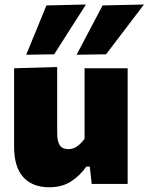

<svg xmlns="http://www.w3.org/2000/svg" viewBox="-20 -796 643 831"><path d="M193 14.5Q120.5 14.5 80.8 -29.2Q41 -73 41 -161.5V-500.5L227.5 -506V-220.5Q227.5 -185.5 238.2 -168Q249 -150.5 276.5 -150.5Q298 -150.5 315.5 -163.8Q333 -177 346 -195.5V-500.5H532.5V0H377L368.5 -75H353.5Q327.5 -37 288.2 -11.2Q249 14.5 193 14.5ZM311.5 -559Q339.5 -612.5 367.8 -665.8Q396 -719 424 -772.5L603 -776.5Q560.5 -720.5 519.2 -666.2Q478 -612 439 -561ZM93.5 -559Q115.5 -612.5 137.2 -665.8Q159 -719 181 -772.5L352 -776.5Q316 -720.5 281.5 -666.2Q247 -612 214.5 -561Z"/></svg>

Font: Commissioner ExtraBold
Style: Regular
Weight: 800
Designer: Kostas Bartsokas
Foundry: Kostas Bartsokas
Version: Version 1.000; ttfautohint (v1.8.3)